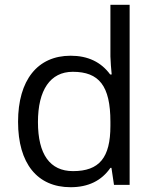

<svg xmlns="http://www.w3.org/2000/svg" viewBox="-20 -780 653 810"><path d="M526.9 0H460.9L450.2 -71.8H445.8C408.2 -17.6 352.5 9.8 277.8 9.8C137.7 9.8 56.2 -89.8 56.2 -266.1C56.2 -442.4 138.7 -544.9 277.8 -544.9C350.6 -544.9 406.2 -518.6 444.8 -465.8H451.2L447.8 -504.4L445.8 -542V-759.8H526.9ZM445.8 -266.1C445.8 -418 397.9 -477.1 287.1 -477.1C191.9 -477.1 140.1 -399.9 140.1 -265.1C140.1 -128.4 190.9 -58.1 288.1 -58.1C398.9 -58.1 445.8 -114.7 445.8 -249Z"/></svg>

Font: OpenSansEmoji
Style: Regular
Weight: 400
Foundry: MorbZ
Version: Version 1.000;PS 001.000;hotconv 1.0.70;makeotf.lib2.5.58329